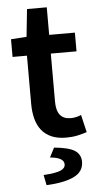

<svg xmlns="http://www.w3.org/2000/svg" viewBox="-58 -661 478 930"><g transform="rotate(-5 180.5 -196.0)"><path d="M246 12Q203 12 173.5 -1Q144 -14 125.5 -37.5Q107 -61 98.5 -93.5Q90 -126 90 -166V-400H20V-486L96 -491L110 -625H206V-491H331V-400H206V-166Q206 -80 275 -80Q288 -80 301.5 -83Q315 -86 326 -91L346 -6Q326 1 300.5 6.5Q275 12 246 12ZM130 233 120 183Q181 179 203.5 169Q226 159 226 140Q226 107 158 101L182 55Q255 62 283 81Q311 100 311 135Q311 183 264 206Q217 229 130 233Z"/></g></svg>

Font: TT Toshiba Sans Medium
Style: Regular
Weight: 500
Designer: Paul D. Hunt
Foundry: Toshiba Corporation
Version: Version 2.020;PS 2.000;hotconv 1.0.86;makeotf.lib2.5.63406